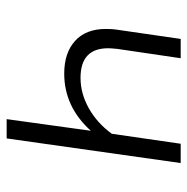

<svg xmlns="http://www.w3.org/2000/svg" viewBox="-13 -550 563 577"><g transform="rotate(90 268.5 -261.5)"><path d="M396 0H338L373 -253Q301 -173 201 -173Q139 -173 103 -205.5Q67 -238 67 -298Q67 -319 69 -330L97 -523H155L127 -333Q125 -313 125 -305Q125 -222 214 -222Q261 -222 305.5 -247Q350 -272 382 -316L412 -523H470Z"/></g></svg>

Font: FiraGO Light
Style: Italic
Weight: 300
Italic angle: -8°
Designer: bBox Type GmbH
Foundry: bBox Type GmbH
Version: Version 1.001